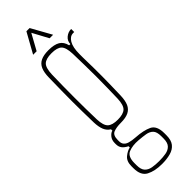

<svg xmlns="http://www.w3.org/2000/svg" viewBox="-295 -744 889 889"><g transform="rotate(-45 149.0 -299.5)"><path d="M143.5 140Q96.5 140 66 124Q35.5 108 35.5 60Q35.5 56 35.5 52.8Q35.5 49.5 35.5 46Q35.5 14.5 54.5 -1Q73.5 -16.5 91.5 -20V-28Q73.5 -37 65 -48.2Q56.5 -59.5 56.5 -76Q56.5 -78.5 56.5 -80.2Q56.5 -82 56.5 -84Q56.5 -103.5 67.5 -116.8Q78.5 -130 89.5 -132V-141Q72.5 -151 64.5 -170.2Q56.5 -189.5 55.5 -220Q54.5 -262.5 54 -295.2Q53.5 -328 53.5 -359.5Q53.5 -391 54 -427.5Q54.5 -464 55.5 -514Q56 -546.5 64.8 -566.5Q73.5 -586.5 92.8 -595.8Q112 -605 143.5 -605Q181 -605 201 -593Q221 -581 227.5 -553H235.5Q235.5 -573.5 251.5 -586.8Q267.5 -600 287.5 -600V-580H280.5Q259.5 -580 246 -557.2Q232.5 -534.5 232.5 -491V-468Q233.5 -430.5 233.8 -400.8Q234 -371 234 -343.8Q234 -316.5 233.2 -286.8Q232.5 -257 231.5 -220Q230.5 -188 221.8 -168.2Q213 -148.5 194 -139.2Q175 -130 143.5 -130Q113 -130 94.8 -122.5Q76.5 -115 76.5 -84V-76Q76.5 -61.5 83.8 -52.8Q91 -44 105.8 -39.8Q120.5 -35.5 143.5 -34Q193 -31 222.2 -17Q251.5 -3 251.5 46Q251.5 49.5 251.5 52.8Q251.5 56 251.5 60Q251.5 92 237.8 109.2Q224 126.5 199.5 133.2Q175 140 143.5 140ZM143.5 121Q167.5 121 187.5 117.5Q207.5 114 219.5 101.2Q231.5 88.5 231.5 61Q231.5 57 231.5 53.2Q231.5 49.5 231.5 46Q231.5 17.5 219.8 5.5Q208 -6.5 188 -9.8Q168 -13 143.5 -15Q107 -18 81.2 -7.5Q55.5 3 55.5 46Q55.5 49.5 55.5 53.2Q55.5 57 55.5 61Q55.5 88.5 67.5 101.2Q79.5 114 99.5 117.5Q119.5 121 143.5 121ZM143.5 -150Q179.5 -150 194.8 -164.5Q210 -179 211.5 -220Q212.5 -254 213.2 -290.2Q214 -326.5 214 -364Q214 -401.5 213.2 -439.2Q212.5 -477 211.5 -514Q210 -556 195.2 -570.5Q180.5 -585 143.5 -585Q107 -585 92 -570.5Q77 -556 75.5 -514Q74.5 -477 74 -439.2Q73.5 -401.5 73.5 -364Q73.5 -326.5 74 -290.2Q74.5 -254 75.5 -220Q77 -179 92.2 -164.5Q107.5 -150 143.5 -150ZM78.5 -640 133.5 -739H154.5L209.5 -640H186.5L144.5 -718L101.5 -640Z"/></g></svg>

Font: Big Shoulders Display SC Thin
Style: Regular
Weight: 100
Designer: Patric King
Foundry: XO Type Co
Version: Version 2.002